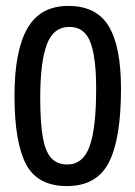

<svg xmlns="http://www.w3.org/2000/svg" viewBox="-20 -620 458 649"><path d="M211 -600Q306 -600 347.5 -531.5Q389 -463 389 -320Q389 -151 348 -71Q307 9 206 9Q107 9 68 -65Q29 -139 29 -296Q29 -448 72.5 -524Q116 -600 211 -600ZM208 -64Q260 -64 282.5 -124.5Q305 -185 305 -321Q305 -428 285 -478.5Q265 -529 215 -529Q160 -529 138 -469Q116 -409 116 -290Q116 -206 124.5 -157Q133 -108 153 -86Q173 -64 208 -64Z"/></svg>

Font: Yanone Kaffeesatz
Style: Regular
Weight: 400
Designer: Yanone (Cyrillic: Daniel Pouzeot & Huerta Tipografica)
Foundry: Yanone
Version: Version 1.100;PS 001.100;hotconv 1.0.70;makeotf.lib2.5.58329